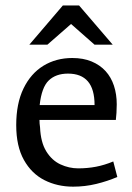

<svg xmlns="http://www.w3.org/2000/svg" viewBox="-20 -676 489 709"><path d="M250.1 13.3Q191.6 13.3 144.1 -10.8Q96.5 -34.9 68.2 -85.5Q39.9 -136.1 39.9 -214Q39.9 -293.7 66.7 -349.1Q93.5 -404.5 140.3 -433.2Q187.1 -461.8 246.8 -461.8Q287.6 -461.8 318.3 -449Q349 -436.2 369.8 -413.5Q390.5 -390.7 400.8 -359.3Q411.1 -327.8 411.1 -290.8Q411.1 -275.8 410.1 -259.3Q409.1 -242.7 407.8 -233.2H125.8Q125.6 -226.2 126.3 -219.6Q126.9 -212.9 127.9 -205.7Q130.3 -150.4 150.9 -117.1Q171.5 -83.7 203.2 -69Q234.9 -54.3 268.9 -54.3Q302.9 -54.3 334.4 -60.3Q365.8 -66.3 398.3 -79.8L413.2 -22.5Q377.2 -7 335.5 3.2Q293.9 13.3 250.1 13.3ZM126.5 -288H329.2Q329.2 -346.7 304.5 -375.5Q279.9 -404.2 231 -404.2Q186.3 -404.2 160 -378.9Q133.7 -353.7 126.5 -288ZM88.4 -511.1 212 -655.7H272.1L396.2 -511.1H329L242.4 -587.4L155.1 -511.1Z"/></svg>

Font: Ancizar Sans Thin
Style: Regular
Weight: 100
Designer: Cesar Puertas, Viviana Monsalve, Julian Moncada, Julian Prieto, Jose Castro, Mariel Hernandez, Felipe Aragon, Sara Alarc
Version: Version 8.100